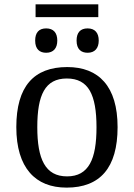

<svg xmlns="http://www.w3.org/2000/svg" viewBox="-20 -855 617 885"><path d="M522 -269C522 -362.8 500.5 -432.1 460.4 -478C420.4 -523.9 362.3 -545.9 290 -545.9C135.3 -545.9 55.2 -456.1 55.2 -269C55.2 -175.3 77.1 -105.5 117.2 -59.1C157.2 -12.7 214.8 9.8 287.1 9.8C440.9 9.8 522 -81.1 522 -269ZM142.1 -668C142.1 -627.4 163.6 -611.8 192.9 -611.8C226.6 -611.8 244.1 -633.3 244.1 -668C244.1 -703.6 226.6 -724.1 192.9 -724.1C159.7 -724.1 142.1 -705.1 142.1 -668ZM144 -775.9H433.1V-835H144ZM151.9 -269C151.9 -417 187.5 -493.2 288.1 -493.2C338.4 -493.2 372.6 -474.1 394 -437C415.5 -399.4 424.8 -343.3 424.8 -269C424.8 -194.8 416 -138.2 394.5 -100.1C373 -62 339.4 -42 289.1 -42C188.5 -42 151.9 -121.6 151.9 -269ZM333 -668C333 -627.4 354.5 -611.8 383.8 -611.8C417.5 -611.8 435.1 -633.3 435.1 -668C435.1 -703.6 417.5 -724.1 383.8 -724.1C350.6 -724.1 333 -705.1 333 -668Z"/></svg>

Font: The Erased English
Style: Regular
Weight: 400
Designer: Monotype Design team + ligartures altered by 180 Amsterdam
Foundry: Monotype Imaging Inc.
Version: Version 1.030;Glyphs 3.1.2 (3151)